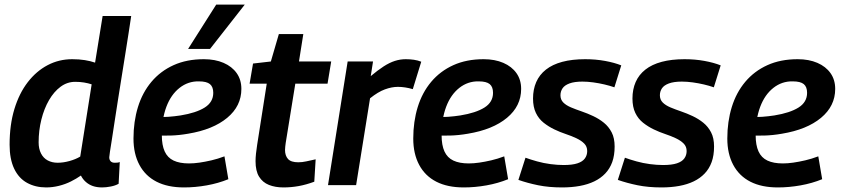

<svg xmlns="http://www.w3.org/2000/svg" viewBox="-20 -810 3678 840"><path d="M427 10Q404 10 386.5 4Q369 -2 355.5 -14Q342 -26 334 -42Q314 -28 290 -16Q266 -4 238 3Q210 10 182 10Q135 10 98.5 -10Q62 -30 42 -72Q22 -114 22 -177Q22 -264 43 -333Q64 -402 101.5 -450.5Q139 -499 188.5 -525Q238 -551 296 -551Q326 -551 351 -547Q376 -543 396 -536L429 -740H554Q549 -708 542.5 -664.5Q536 -621 528 -572.5Q520 -524 512 -472.5Q504 -421 496 -372Q488 -323 481.5 -278.5Q475 -234 469.5 -200Q464 -166 461 -146Q458 -126 458 -122Q458 -111 464 -104.5Q470 -98 482 -98Q488 -98 493.5 -98.5Q499 -99 504 -101L499 -6Q485 2 464.5 6Q444 10 427 10ZM232 -98Q257 -98 284 -105.5Q311 -113 331 -125L381 -441Q366 -446 348 -449Q330 -452 309 -452Q274 -452 245 -430.5Q216 -409 194.5 -372Q173 -335 161 -287Q149 -239 149 -187Q149 -159 159.5 -138.5Q170 -118 189 -108Q208 -98 232 -98Z M666 -299Q690 -297 717 -299Q744 -301 770 -305Q838 -316 875.5 -339.5Q913 -363 913 -404Q913 -430 898.5 -442Q884 -454 850 -454Q803 -455 765.5 -425.5Q728 -396 708 -343Q688 -290 688 -218Q688 -175 700.5 -147.5Q713 -120 739.5 -107.5Q766 -95 807 -95Q828 -95 852.5 -98.5Q877 -102 905 -108.5Q933 -115 962 -126L979 -26Q935 -8 884.5 1Q834 10 785 10Q714 10 665 -15Q616 -40 590 -88.5Q564 -137 564 -204Q564 -278 583.5 -341.5Q603 -405 642.5 -452Q682 -499 739.5 -525Q797 -551 872 -551Q921 -551 958 -535Q995 -519 1015.5 -490Q1036 -461 1036 -421Q1036 -346 974 -294.5Q912 -243 803 -225Q763 -218 726.5 -217Q690 -216 658 -218ZM803 -596 926 -790H1051L899 -596Z M1361 -113 1355 -15Q1320 -2 1287 4Q1254 10 1220 10Q1184 10 1156.5 -1Q1129 -12 1113.5 -37Q1098 -62 1098 -105Q1098 -119 1100 -138.5Q1102 -158 1105 -176L1147 -444H1072L1087 -532L1165 -541L1200 -661H1307L1288 -541H1429L1413 -444H1272L1230 -185Q1229 -177 1228 -169Q1227 -161 1227 -154Q1227 -129 1240 -114.5Q1253 -100 1285 -100Q1302 -100 1320 -104Q1338 -108 1361 -113Z M1612 -541 1602 -477Q1633 -503 1658.5 -519.5Q1684 -536 1707.5 -543.5Q1731 -551 1755 -551Q1774 -551 1791 -548.5Q1808 -546 1823 -540L1786 -420Q1769 -425 1752.5 -427.5Q1736 -430 1721 -430Q1694 -430 1664 -419Q1634 -408 1599 -380L1538 0H1415L1501 -541Z M1890 -299Q1914 -297 1941 -299Q1968 -301 1994 -305Q2062 -316 2099.5 -339.5Q2137 -363 2137 -404Q2137 -430 2122.5 -442Q2108 -454 2074 -454Q2027 -455 1989.5 -425.5Q1952 -396 1932 -343Q1912 -290 1912 -218Q1912 -175 1924.5 -147.5Q1937 -120 1963.5 -107.5Q1990 -95 2031 -95Q2052 -95 2076.5 -98.5Q2101 -102 2129 -108.5Q2157 -115 2186 -126L2203 -26Q2159 -8 2108.5 1Q2058 10 2009 10Q1938 10 1889 -15Q1840 -40 1814 -88.5Q1788 -137 1788 -204Q1788 -278 1807.5 -341.5Q1827 -405 1866.5 -452Q1906 -499 1963.5 -525Q2021 -551 2096 -551Q2145 -551 2182 -535Q2219 -519 2239.5 -490Q2260 -461 2260 -421Q2260 -346 2198 -294.5Q2136 -243 2027 -225Q1987 -218 1950.5 -217Q1914 -216 1882 -218Z M2248 -23 2279 -120Q2301 -112 2329.5 -104Q2358 -96 2388.5 -92Q2419 -88 2446 -88Q2484 -88 2506.5 -95.5Q2529 -103 2539 -117Q2549 -131 2549 -149Q2549 -169 2536 -182Q2523 -195 2502 -205Q2481 -215 2455.5 -223.5Q2430 -232 2405 -244Q2380 -256 2358.5 -273Q2337 -290 2324.5 -316Q2312 -342 2312 -379Q2312 -419 2326 -451Q2340 -483 2368.5 -505.5Q2397 -528 2440 -539.5Q2483 -551 2540 -551Q2586 -551 2627 -543.5Q2668 -536 2698 -524L2668 -428Q2648 -435 2624.5 -440.5Q2601 -446 2576 -449.5Q2551 -453 2528 -453Q2493 -453 2471.5 -445Q2450 -437 2441 -423.5Q2432 -410 2432 -393Q2432 -374 2444.5 -361.5Q2457 -349 2478.5 -340Q2500 -331 2525 -322.5Q2550 -314 2575.5 -302Q2601 -290 2622 -273Q2643 -256 2656 -231Q2669 -206 2669 -169Q2669 -130 2658.5 -101Q2648 -72 2628 -51Q2608 -30 2580 -16.5Q2552 -3 2516.5 3.5Q2481 10 2439 10Q2381 10 2334.5 0.5Q2288 -9 2248 -23Z M2683 -23 2714 -120Q2736 -112 2764.5 -104Q2793 -96 2823.5 -92Q2854 -88 2881 -88Q2919 -88 2941.5 -95.5Q2964 -103 2974 -117Q2984 -131 2984 -149Q2984 -169 2971 -182Q2958 -195 2937 -205Q2916 -215 2890.5 -223.5Q2865 -232 2840 -244Q2815 -256 2793.5 -273Q2772 -290 2759.5 -316Q2747 -342 2747 -379Q2747 -419 2761 -451Q2775 -483 2803.5 -505.5Q2832 -528 2875 -539.5Q2918 -551 2975 -551Q3021 -551 3062 -543.5Q3103 -536 3133 -524L3103 -428Q3083 -435 3059.5 -440.5Q3036 -446 3011 -449.5Q2986 -453 2963 -453Q2928 -453 2906.5 -445Q2885 -437 2876 -423.5Q2867 -410 2867 -393Q2867 -374 2879.5 -361.5Q2892 -349 2913.5 -340Q2935 -331 2960 -322.5Q2985 -314 3010.5 -302Q3036 -290 3057 -273Q3078 -256 3091 -231Q3104 -206 3104 -169Q3104 -130 3093.5 -101Q3083 -72 3063 -51Q3043 -30 3015 -16.5Q2987 -3 2951.5 3.5Q2916 10 2874 10Q2816 10 2769.5 0.5Q2723 -9 2683 -23Z M3264 -299Q3288 -297 3315 -299Q3342 -301 3368 -305Q3436 -316 3473.5 -339.5Q3511 -363 3511 -404Q3511 -430 3496.5 -442Q3482 -454 3448 -454Q3401 -455 3363.5 -425.5Q3326 -396 3306 -343Q3286 -290 3286 -218Q3286 -175 3298.5 -147.5Q3311 -120 3337.5 -107.5Q3364 -95 3405 -95Q3426 -95 3450.5 -98.5Q3475 -102 3503 -108.5Q3531 -115 3560 -126L3577 -26Q3533 -8 3482.5 1Q3432 10 3383 10Q3312 10 3263 -15Q3214 -40 3188 -88.5Q3162 -137 3162 -204Q3162 -278 3181.5 -341.5Q3201 -405 3240.5 -452Q3280 -499 3337.5 -525Q3395 -551 3470 -551Q3519 -551 3556 -535Q3593 -519 3613.5 -490Q3634 -461 3634 -421Q3634 -346 3572 -294.5Q3510 -243 3401 -225Q3361 -218 3324.5 -217Q3288 -216 3256 -218Z"/></svg>

Font: Georama ExtraCondensed Thin SemiBold
Style: Italic
Weight: 600
Italic angle: -9°
Version: Version 1.001